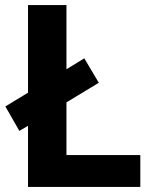

<svg xmlns="http://www.w3.org/2000/svg" viewBox="-20 -734 605 754"><path d="M90 0H531V-125H241V-332L368 -409L311 -505L241 -462V-714H90V-370L1 -316L56 -220L90 -240Z"/></svg>

Font: Noto Sans Malayalam
Style: Bold
Weight: 700
Designer: Jelle Bosma - Monotype Design Team
Foundry: Monotype Imaging Inc.
Version: Version 2.104